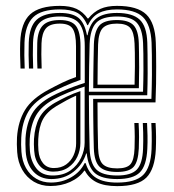

<svg xmlns="http://www.w3.org/2000/svg" viewBox="-20 -627 591 654"><path d="M152 6.6Q120.2 6.6 95.4 -8Q70.7 -22.7 55.8 -48.7Q40.9 -74.8 38.5 -109Q37.5 -123.7 37.4 -135.8Q37.3 -147.9 37.9 -159.1Q41.5 -213.1 65.1 -252.2Q88.6 -291.2 146.3 -321.9Q169.9 -334.6 192.4 -345.5Q214.9 -356.4 238.9 -364.7V-469.6Q238.9 -511.6 227.6 -529.1Q216.4 -546.6 183.9 -546.6Q149.8 -546.6 136.2 -530.1Q122.6 -513.5 121.4 -479.7Q120.7 -464 120.8 -442.2Q120.9 -420.3 121.9 -393.5H107.5Q106.3 -422.8 106.5 -445.8Q106.6 -468.8 106.9 -480.8Q108.2 -522.1 126 -540.4Q143.8 -558.7 183.9 -558.7Q223.9 -558.7 239.1 -538.2Q254.2 -517.6 254.2 -469.9V-354.9Q226.7 -345.4 200.4 -333.8Q174.2 -322.1 151.3 -310.5Q98.1 -283.4 76.6 -246.9Q55 -210.4 52.4 -158Q51.7 -146.1 51.9 -134.5Q52 -122.9 53 -110.1Q55.2 -78.5 68.4 -54.9Q81.6 -31.3 103.5 -18.2Q125.4 -5.2 153.6 -5.2Q191.4 -5.2 222.4 -23.1Q253.5 -41 268.2 -71.3H271.8Q281.9 -37 307.7 -21Q333.6 -5.1 379.1 -5.1Q441 -5.1 467.3 -30.7Q493.7 -56.3 496.3 -119.2Q496.8 -131.9 496.9 -146.2Q497.1 -160.5 496.7 -176Q496.4 -191.6 495.4 -208H509.9Q511.4 -183.6 511.6 -160.7Q511.7 -137.8 510.8 -118.6Q507.6 -51 478.5 -22Q449.3 7 379.1 7Q336 7 309.5 -6Q283 -19 269.1 -45.7H267.1Q250 -21.4 219.2 -7.4Q188.5 6.6 152 6.6ZM379.1 -17.1Q326.6 -17.1 303.5 -37.1Q280.5 -57 275.4 -104.2H273.5Q261.7 -66.4 230.3 -41.8Q198.9 -17.1 154.8 -17.1Q117 -17.2 93.8 -42.4Q70.5 -67.5 67.5 -111.2Q66.6 -125.1 66.6 -137Q66.6 -148.9 66.9 -156.6Q70.1 -206 89.5 -239.9Q108.9 -273.8 156.6 -299.4Q172.3 -307.7 191.8 -316.1Q211.4 -324.5 231.6 -331.9Q251.8 -339.4 268.7 -344.5V-469.6Q268.7 -523.2 250.1 -547Q231.4 -570.8 183.9 -570.8Q136.6 -570.8 115.3 -550Q94 -529.2 92.4 -481.1Q91.7 -461.7 91.9 -439.8Q92 -417.8 93 -393.5H78.6Q77.5 -417.3 77.4 -440.1Q77.2 -463 77.9 -481.6Q79.8 -536.6 104.8 -559.7Q129.7 -582.9 183.9 -582.9Q226.6 -582.9 247.4 -566.1Q268.1 -549.3 276.2 -507.1H278.2Q286.2 -548.1 310 -565.5Q333.9 -582.9 378.3 -582.9Q431.4 -582.9 455.7 -560.2Q480 -537.6 481.8 -481.1Q482.2 -469.3 482.6 -441.5Q483 -413.8 482.9 -377.3Q482.8 -340.7 481.5 -302.4H282.8Q282.8 -255.3 283.5 -208.6Q284.2 -162 285.3 -120.7Q287.1 -70.6 307.9 -49.9Q328.6 -29.2 379.1 -29.2Q426.8 -29.2 446.1 -49.4Q465.4 -69.5 467.3 -120.6Q467.8 -133.3 467.9 -147Q468 -160.7 467.7 -175.9Q467.4 -191.2 466.4 -208H480.9Q482.1 -187.8 482.5 -164.7Q482.9 -141.5 481.8 -119.9Q479.1 -62.6 456.4 -39.9Q433.8 -17.1 379.1 -17.1ZM159.3 -29.2Q195.9 -29.2 220 -46.5Q244.1 -63.7 256.2 -89.6Q268.3 -115.4 268.3 -141.2V-332.2Q241.9 -324.1 212.5 -311.8Q183 -299.5 162.4 -288.3Q121.2 -265.5 103 -234.2Q84.9 -202.8 81.3 -154.1Q80.8 -145.2 80.9 -134.2Q81 -123.2 81.9 -112.6Q85.1 -77.3 104 -53.3Q123 -29.2 159.3 -29.2ZM161.7 -42.4Q132.5 -42.4 115.5 -61.8Q98.6 -81.1 96.4 -113.7Q95.5 -127.6 95.4 -135.9Q95.3 -144.1 95.8 -153.7Q98.5 -196.5 114 -225.8Q129.5 -255.1 167.4 -277.1Q187.1 -288.1 208.5 -298.4Q229.9 -308.8 253.8 -316.7V-139.9Q253.8 -115.5 243.4 -93.1Q232.9 -70.7 212.5 -56.6Q192 -42.4 161.7 -42.4ZM163.6 -54.6Q188.4 -54.6 205.2 -66.7Q222.1 -78.8 230.7 -98.1Q239.3 -117.3 239.3 -138.9V-301.2Q222.5 -293.9 206.2 -285Q189.9 -276.2 172.7 -266Q139.9 -246.2 126.1 -220.4Q112.4 -194.5 110.3 -153.3Q109.8 -141.6 110 -133.9Q110.3 -126.2 110.9 -114.7Q112.9 -87.8 126.5 -71.2Q140 -54.6 163.6 -54.6ZM379.1 -41.3Q337.9 -41.3 319.6 -58.5Q301.3 -75.7 299.6 -121.9Q298.9 -142.5 298.4 -171.7Q297.8 -201 297.6 -232.3Q297.3 -263.7 297.3 -290.3H495.7Q497.2 -333 497.5 -371.4Q497.7 -409.8 497.3 -438.8Q497 -467.8 496.3 -481.8Q493.5 -543 466.7 -569Q440 -594.9 378.3 -594.9Q339.9 -594.9 316.5 -582.4Q293 -569.9 279.7 -541.4H277.3Q264.3 -572.1 242.9 -583.5Q221.5 -594.9 183.9 -594.9Q120.2 -594.9 92.8 -568.1Q65.4 -541.2 63.4 -481.9Q62.7 -460.8 62.9 -439.1Q63 -417.4 64.1 -393.5H49.9Q48.8 -416.6 48.5 -439Q48.1 -461.5 48.9 -482.5Q51.2 -549.1 82.6 -578.1Q114 -607 183.9 -607Q218.3 -607 240.6 -596.8Q262.9 -586.5 278.7 -564H280.7Q299.2 -586.7 322.2 -596.9Q345.1 -607 378.3 -607Q448.1 -607 478.3 -577.8Q508.4 -548.6 510.7 -482.5Q511.2 -470.4 511.6 -449.2Q511.9 -427.9 512 -400.4Q512.1 -373 511.6 -341.8Q511.1 -310.6 509.7 -278.3H312.1Q312.1 -241.1 312.6 -197.9Q313.1 -154.6 314.1 -122.9Q315.4 -82.5 330 -67.9Q344.5 -53.4 379.1 -53.4Q412.6 -53.4 424.7 -67.9Q436.8 -82.4 438.3 -121.7Q439 -140.6 439 -161Q438.9 -181.4 437.6 -208H452.1Q453.6 -181.9 453.6 -159.5Q453.5 -137.1 452.8 -121.2Q450.7 -76.1 435.2 -58.7Q419.7 -41.3 379.1 -41.3ZM282.8 -314.5H467.2Q468.5 -353.9 468.6 -386.9Q468.6 -419.9 468.3 -444Q467.9 -468 467.3 -480.7Q464.9 -529.9 445.2 -550.3Q425.5 -570.8 378.3 -570.8Q327.8 -570.8 307.6 -549.2Q287.4 -527.5 285.3 -477.9Q284.1 -441.6 283.6 -399.9Q283.1 -358.1 282.8 -314.5ZM453 -326.6H297.6Q297.6 -346.3 297.9 -372.1Q298.2 -397.9 298.7 -425.2Q299.2 -452.5 299.8 -476.7Q301.5 -519.7 317.7 -539.2Q334 -558.7 378.3 -558.7Q418.1 -558.7 434.8 -541.1Q451.4 -523.5 452.8 -480Q453 -468.7 453.5 -447.9Q453.9 -427.1 454 -396.9Q454 -366.8 453 -326.6ZM312.2 -338.7H438.4Q439.4 -372.6 439.5 -399.9Q439.6 -427.3 439.3 -447.4Q438.9 -467.6 438.3 -479.4Q436.6 -516.8 423.8 -531.7Q411 -546.6 378.3 -546.6Q345 -546.6 330.3 -531.7Q315.7 -516.7 314.1 -475.8Q313.4 -449.8 312.8 -410.3Q312.2 -370.7 312.2 -338.7Z"/></svg>

Font: Big Shoulders Inline Display SC Thin
Style: Regular
Weight: 100
Designer: Patric King
Foundry: XO Type Co
Version: Version 2.002